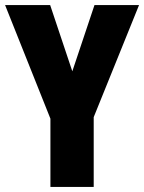

<svg xmlns="http://www.w3.org/2000/svg" viewBox="-20 -785 566 754"><path d="M264 -505 351 -765H526L348 -325V-51H178V-319L0 -765H177Z"/></svg>

Font: Noto Sans Tamil UI ExtraCondensed Black
Style: Regular
Weight: 900
Width: 2
Designer: Jelle Bosma - Monotype Design Team
Foundry: Monotype Imaging Inc.
Version: Version 2.004; ttfautohint (v1.8.4.7-5d5b)